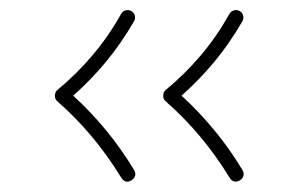

<svg xmlns="http://www.w3.org/2000/svg" viewBox="-20 -496 579 379"><path d="M453.6 -140.1Q440.9 -132.8 433.1 -145.5Q379.9 -232.4 306.6 -296.4Q301.8 -300.8 302.2 -307.9Q302.7 -314.9 307.1 -318.4Q343.8 -348.6 375.5 -385.7Q407.2 -422.9 433.1 -468.8Q436 -474.1 442.1 -475.6Q448.2 -477.1 453.1 -474.1Q458.5 -471.2 460 -465.3Q461.4 -459.5 458.5 -454.1Q433.1 -410.2 403.1 -374Q373 -337.9 338.4 -307.1Q372.6 -275.9 402.8 -239.3Q433.1 -202.6 458.5 -160.6Q465.3 -148.4 453.6 -140.1ZM239.7 -140.1Q227.1 -132.8 219.2 -145.5Q166 -232.4 92.8 -296.4Q87.9 -300.8 88.4 -307.9Q88.9 -314.9 93.3 -318.4Q129.9 -348.6 161.6 -385.7Q193.4 -422.9 219.2 -468.8Q222.2 -474.1 228.3 -475.6Q234.4 -477.1 239.3 -474.1Q244.6 -471.2 246.1 -465.3Q247.6 -459.5 244.6 -454.1Q219.2 -410.2 189.2 -374Q159.2 -337.9 124.5 -307.1Q158.7 -275.9 189 -239.3Q219.2 -202.6 244.6 -160.6Q251.5 -148.4 239.7 -140.1Z"/></svg>

Font: Mikhak-DS1-FD ExtraLight
Style: Regular
Weight: 200
Designer: Amin Abedi
Version: Version 3.2